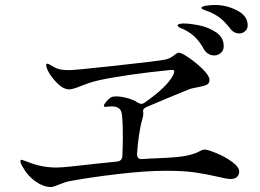

<svg xmlns="http://www.w3.org/2000/svg" viewBox="-20 -844 1040 769"><path d="M972 -743Q972 -728 961.5 -719Q951 -710 939 -710Q916 -710 901 -731Q881 -756 864 -770Q847 -784 820 -796Q813 -799 804 -802Q795 -805 791 -807Q787 -809 787 -813Q787 -818 804.5 -821Q822 -824 841 -824Q888 -824 930 -802Q972 -780 972 -743ZM691 -743Q691 -746 699 -748Q707 -750 715 -750Q740 -750 777.5 -742.5Q815 -735 845.5 -714.5Q876 -694 876 -659Q876 -642 864.5 -632Q853 -622 839 -622Q812 -622 797 -646Q782 -674 763.5 -693Q745 -712 717 -726Q714 -727 706 -730.5Q698 -734 694.5 -737Q691 -740 691 -743ZM938 -157Q938 -144 929.5 -135.5Q921 -127 903 -127Q889 -127 853 -136Q805 -147 760.5 -153.5Q716 -160 643 -160Q564 -160 453.5 -147Q343 -134 261 -119Q241 -115 214 -104Q194 -95 183 -95Q154 -95 121.5 -118Q89 -141 69 -179Q62 -190 62 -199Q62 -204 65 -204Q68 -204 77.5 -200.5Q87 -197 95 -194Q149 -173 206 -173Q237 -173 353 -187L449 -197Q468 -199 470 -218Q472 -262 472 -292Q472 -369 467 -392Q462 -418 426 -418Q420 -418 413.5 -417Q407 -416 403 -416Q396 -416 396 -420Q396 -426 406 -437.5Q416 -449 426 -455Q433 -458 446 -458Q460 -458 478.5 -454Q497 -450 511 -444Q521 -441 528 -435Q540 -428 546 -428Q553 -428 558 -432Q649 -495 674 -544Q678 -554 678 -559Q678 -562 675 -563Q672 -564 665 -564Q643 -562 578.5 -554.5Q514 -547 441.5 -535Q369 -523 335 -511L308 -501Q271 -486 258 -486Q234 -486 210 -510Q186 -534 172 -560Q165 -575 165 -584Q165 -586 166.5 -587.5Q168 -589 170 -589Q173 -589 181.5 -584Q190 -579 199 -574Q218 -563 256 -563Q279 -563 448.5 -581.5Q618 -600 645 -606Q664 -611 679 -624Q690 -633 697 -633Q707 -633 737.5 -612Q768 -591 793.5 -565.5Q819 -540 819 -524Q819 -510 808 -504.5Q797 -499 774 -495Q769 -494 756 -491.5Q743 -489 734 -485Q689 -467 568 -416Q553 -409 553 -401L554 -389Q554 -381 551 -370Q543 -344 537 -304.5Q531 -265 529 -228V-226Q529 -205 551 -207Q577 -209 627 -211Q701 -214 732 -221.5Q763 -229 777 -237Q791 -245 799 -245Q812 -245 847 -230.5Q882 -216 910 -195.5Q938 -175 938 -157Z"/></svg>

Font: Shippori Mincho B1 Medium
Style: Regular
Weight: 500
Designer: FONTDASU
Foundry: FONTDASU / Google Inc. / but / Adobe
Version: Version 3.110; ttfautohint (v1.8.3)